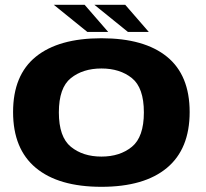

<svg xmlns="http://www.w3.org/2000/svg" viewBox="-20 -752 836 778"><path d="M391 5Q217.5 5 125.2 -71.8Q33 -148.5 33 -298Q33 -447.5 125.2 -522.2Q217.5 -597 391 -597Q564.5 -597 656.5 -522.2Q748.5 -447.5 748.5 -298Q748.5 -148.5 656.5 -71.8Q564.5 5 391 5ZM391 -117.5Q466 -117.5 514.5 -157.2Q563 -197 563 -296.5Q563 -396.5 514.5 -435.5Q466 -474.5 391 -474.5Q316 -474.5 267.2 -435.5Q218.5 -396.5 218.5 -296.5Q218.5 -197 267.2 -157.2Q316 -117.5 391 -117.5ZM498.5 -622.5 362.5 -732.5H487.5L583 -622.5ZM334 -622.5 198 -732.5H323L418.5 -622.5Z"/></svg>

Font: Anybody ExtraExpanded Regular
Style: Bold
Weight: 700
Width: 8
Designer: Tyler Finck
Foundry: Etcetera Type Company
Version: Version 1.010; ttfautohint (v1.8.3) -l 8 -r 50 -G 200 -x 14 